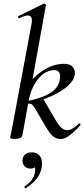

<svg xmlns="http://www.w3.org/2000/svg" viewBox="-20 -745 457 1041"><path d="M35 1 39 -19Q48 -62 50 -74L150 -610Q153 -624 153 -634Q153 -661 131 -661Q115 -661 85 -646H84Q80 -646 78 -651Q76 -656 80 -658L217 -725H219Q223 -725 226.5 -722Q230 -719 229 -717L137 -207L101 -9Q99 -1 89 3.5Q79 8 62 8Q35 8 35 1ZM228 -58 170 -157Q161 -172 154.5 -177.5Q148 -183 138 -183Q134 -183 116 -179L212 -213L281 -95Q301 -62 315 -50.5Q329 -39 345 -39Q371 -39 407 -75Q408 -76 410 -76Q414 -76 416 -72.5Q418 -69 416 -67Q349 9 310 9Q286 9 268 -5.5Q250 -20 228 -58ZM305 -318Q306 -322 306 -330Q306 -347 298 -356Q290 -365 276 -365Q229 -365 191 -322Q153 -279 137 -207L104 -243Q141 -311 202 -355Q263 -399 327 -399Q359 -399 372.5 -384Q386 -369 386 -349Q386 -316 352.5 -283.5Q319 -251 257.5 -223.5Q196 -196 116 -179V-194Q212 -214 255 -242Q298 -270 305 -318ZM119 276Q115 276 113 271.5Q111 267 114 265Q163 232 169 191Q171 179 171 175Q171 160 165.5 152.5Q160 145 151 143L180 130Q181 169 146 169Q125 169 113.5 156.5Q102 144 102 125Q102 105 115.5 93Q129 81 153 81Q179 81 193.5 97.5Q208 114 208 141Q208 218 121 275Z"/></svg>

Font: Cormorant Garamond Medium
Style: Italic
Weight: 500
Italic angle: -10°
Designer: Christian Thalmann (Catharsis Fonts)
Foundry: Catharsis Fonts
Version: Version 4.000